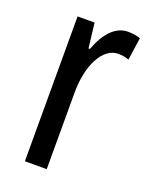

<svg xmlns="http://www.w3.org/2000/svg" viewBox="-110 -608 524 669"><g transform="rotate(20 152.0 -273.5)"><path d="M249 -547C202 -547 167 -507 144 -445H139L128 -537H65V0H146V-280C145 -385 186 -463 243 -463C258 -463 271 -461 283 -456L295 -540C279 -545 264 -547 249 -547Z"/></g></svg>

Font: Noto Sans Gujarati UI ExtraCondensed
Style: Regular
Weight: 400
Width: 2
Designer: Jelle Bosma - Monotype Design Team, Universal Thirst
Foundry: Monotype Imaging Inc.
Version: Version 2.106